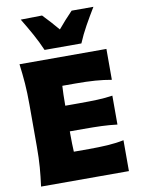

<svg xmlns="http://www.w3.org/2000/svg" viewBox="-102 -1034 807 1102"><g transform="rotate(-10 301.0 -483.0)"><path d="M46 0Q53.5 -56.5 57.8 -109.8Q62 -163 62 -230.5V-474.5Q62 -544.5 57.8 -599.5Q53.5 -654.5 46 -713H552.5V-533Q508.5 -541 458.2 -544.8Q408 -548.5 340.5 -548.5H266.5Q263.5 -500 263.5 -441V-433H342Q405.5 -433 451 -434.8Q496.5 -436.5 539.5 -443V-274.5Q494.5 -280 449 -281.8Q403.5 -283.5 342 -283.5H263.5V-264Q263.5 -209.5 266 -164.5H354.5Q410.5 -164.5 461 -167.5Q511.5 -170.5 558 -180V0ZM202 -769Q181 -818 154 -866.8Q127 -915.5 97.5 -964L222 -966Q268 -918.5 309 -869.5Q348.5 -917 394 -964H521Q491.5 -915.5 464.2 -866.8Q437 -818 416.5 -769Z"/></g></svg>

Font: Commissioner Flair ExtraBold
Style: Regular
Weight: 800
Designer: Kostas Bartsokas
Foundry: Kostas Bartsokas
Version: Version 1.000; ttfautohint (v1.8.3)